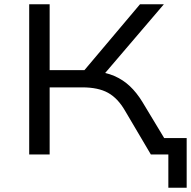

<svg xmlns="http://www.w3.org/2000/svg" viewBox="-20 -725 896 901"><path d="M770 156V0H713V-77H856V156ZM117 0V-705H213V-396H392L362 -379L637 -705H749L456 -362L422 -391Q476 -386 516.5 -368.5Q557 -351 589 -321Q621 -291 648 -247L797 0H688L567 -205Q533 -264 487 -289.5Q441 -315 366 -315H213V0Z"/></svg>

Font: Nunito Sans 10pt Expanded
Style: Regular
Weight: 400
Width: 7
Designer: Vernon Adams
Foundry: Vernon Adams
Version: Version 3.101;gftools[0.9.27]